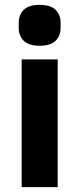

<svg xmlns="http://www.w3.org/2000/svg" viewBox="-20 -769 326 789"><path d="M143 -581Q98 -581 77.5 -601.5Q57 -622 57 -654V-676Q57 -708 77.5 -728.5Q98 -749 143 -749Q188 -749 208.5 -728.5Q229 -708 229 -676V-654Q229 -622 208.5 -601.5Q188 -581 143 -581ZM69 -525H217V0H69Z"/></svg>

Font: IBM Plex Sans KR
Style: Bold
Weight: 700
Designer: Mike Abbink; Paul van der Laan; Pieter van Rosmalen; Wujin Sim; Chorong Kim; Dohee Lee;
Foundry: Sandoll Inc.
Version: Version 1.001